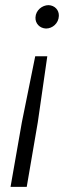

<svg xmlns="http://www.w3.org/2000/svg" viewBox="-20 -546 289 747"><path d="M164 -327H117L65 -70L21 181H84L127 -70ZM169 -526C144 -526 119 -506 118 -478C117 -455 134 -436 159 -435C184 -435 208 -455 209 -484C210 -507 193 -525 169 -526Z"/></svg>

Font: Fixel Display Light
Style: Italic
Weight: 300
Italic angle: -10°
Designer: AlfaBravo + MacPaw
Foundry: Kyrylo Tkachov, Marchela Mozhyna, Serhii Makarenko, Maria Weinstein, Zakhar Kryvoshyya
Version: Version 1.210;Glyphs 3.2 (3217)